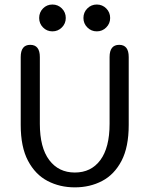

<svg xmlns="http://www.w3.org/2000/svg" viewBox="-20 -817 660 848"><path d="M310.5 10.5Q244 10.5 190 -17.8Q136 -46 103.8 -106.8Q71.5 -167.5 71.5 -265V-565Q71.5 -619 113.5 -619Q156 -619 156 -565V-270Q156 -165 197.5 -110Q239 -55 310.5 -55Q382.5 -55 423.2 -110Q464 -165 464 -270V-565Q464 -619 506.5 -619Q548.5 -619 548.5 -565V-265Q548.5 -167.5 516.8 -106.8Q485 -46 431.2 -17.8Q377.5 10.5 310.5 10.5ZM211.5 -678.5Q187 -678.5 170 -695.8Q153 -713 153 -737.5Q153 -762.5 170 -779.8Q187 -797 211.5 -797Q236 -797 253.2 -779.8Q270.5 -762.5 270.5 -737.5Q270.5 -713 253.2 -695.8Q236 -678.5 211.5 -678.5ZM407.5 -678.5Q383 -678.5 365.8 -695.8Q348.5 -713 348.5 -737.5Q348.5 -762.5 365.8 -779.8Q383 -797 407.5 -797Q432 -797 449.2 -779.8Q466.5 -762.5 466.5 -737.5Q466.5 -713 449.2 -695.8Q432 -678.5 407.5 -678.5Z"/></svg>

Font: Sono
Style: Regular
Weight: 400
Designer: Tyler Finck
Foundry: Tyler Finck
Version: Version 2.112